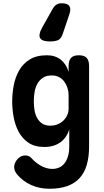

<svg xmlns="http://www.w3.org/2000/svg" viewBox="-20 -900 640 1181"><path d="M406 -105Q399 -80 385.5 -60Q372 -40 352.5 -25.5Q333 -11 308 -3.5Q283 4 253 4Q193 4 155 -22Q117 -48 95 -89Q73 -130 64 -179.5Q55 -229 55 -276Q55 -325 64.5 -375Q74 -425 97.5 -466.5Q121 -508 162.5 -534Q204 -560 269 -560Q319 -560 353.5 -533Q388 -506 402 -458V-494Q402 -527 416.5 -543.5Q431 -560 465 -560Q499 -560 513.5 -543.5Q528 -527 528 -494V0Q528 64 514 113Q500 162 470 195Q440 228 394 244.5Q348 261 284 261Q252 261 224 255Q196 249 171.5 238Q147 227 125.5 211Q104 195 86 174Q77 163 72 151.5Q67 140 67 127Q67 115 72.5 102.5Q78 90 87 79.5Q96 69 108 62.5Q120 56 135 56Q145 56 154.5 59.5Q164 63 172 71Q183 84 197.5 96Q212 108 228 117.5Q244 127 263 133Q282 139 302 139Q323 139 342.5 131Q362 123 376 105.5Q390 88 398 62Q406 36 406 0ZM290 -127Q314 -127 334.5 -135.5Q355 -144 370 -158.5Q385 -173 393.5 -192Q402 -211 402 -232V-315Q402 -338 395 -359.5Q388 -381 375 -398.5Q362 -416 342.5 -426Q323 -436 299 -436Q265 -436 243.5 -421.5Q222 -407 209.5 -384Q197 -361 192.5 -333Q188 -305 188 -277Q188 -250 192 -223.5Q196 -197 208 -175Q220 -153 239.5 -140Q259 -127 290 -127ZM287 -645Q239 -645 227 -665.5Q215 -686 238 -728L306 -849Q315 -864 328 -872Q341 -880 358 -880Q395 -880 406.5 -863Q418 -846 407 -813L365 -689Q354 -659 334.5 -652Q315 -645 287 -645Z"/></svg>

Font: Maple Mono
Style: Bold
Weight: 700
Monospace: yes
Designer: subframe7536
Version: Version 7.200